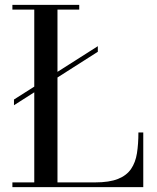

<svg xmlns="http://www.w3.org/2000/svg" viewBox="-20 -770 644 790"><path d="M37.5 -337V-360.5L382.5 -580V-557ZM31 0V-19.5H121V-730.5H31V-750H306V-730.5H216.5V-19.5H371Q430 -19.5 465.5 -33.8Q501 -48 519.2 -74.8Q537.5 -101.5 543.5 -139.5Q549.5 -177.5 549.5 -225H569.5V0Z"/></svg>

Font: Bodoni Moda
Style: Regular
Weight: 400
Designer: Owen Earl
Foundry: indestructible type
Version: Version 2.005